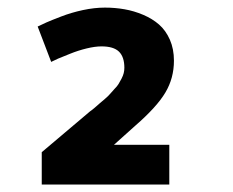

<svg xmlns="http://www.w3.org/2000/svg" viewBox="-20 -789 613 505"><path d="M307.1 -610.8Q307.1 -639.2 293 -653.1Q278.8 -667 247.1 -667Q230 -667 207.8 -661.6Q185.5 -656.2 164.1 -647.5L132.8 -634.8Q123 -630.4 115.2 -626.5L114.7 -626L79.1 -719.2L80.1 -719.7Q89.8 -724.6 102.1 -730Q114.3 -735.4 140.9 -745.6Q167.5 -755.9 198 -762.5Q228.5 -769 255.9 -769Q282.7 -769 307.6 -764.6Q332.5 -760.3 356.7 -750Q380.9 -739.7 398.4 -724.4Q416 -709 426.8 -684.6Q437.5 -660.2 437.5 -629.4Q437.5 -583.5 415 -545.7Q392.6 -507.8 335.9 -458.5L279.8 -408.2H425.3V-303.7H89.8V-388.7L216.8 -496.1Q218.8 -497.1 229 -505.6Q239.3 -514.2 242.7 -517.6L255.9 -528.8Q265.6 -537.1 269.5 -542L280.8 -554.7Q288.6 -562.5 292 -568.4Q295.4 -574.2 299.6 -582Q303.7 -589.8 305.4 -596.7Q307.1 -603.5 307.1 -610.8Z"/></svg>

Font: Nobile-bold
Style: Bold
Weight: 700
Version: Version 1.000;PS 001.000;hotconv 1.0.38